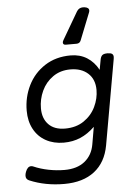

<svg xmlns="http://www.w3.org/2000/svg" viewBox="-60 -751 720 997"><g transform="rotate(-5 300.0 -252.5)"><path d="M290.5 -531.2Q290.5 -537.1 294.9 -544.4L377.9 -686.5Q389.2 -705.1 410.2 -705.1Q415.5 -705.1 418.5 -704.6Q441.9 -701.7 441.9 -686Q441.9 -681.6 439.5 -675.3L383.8 -535.2Q377.9 -519.5 360.8 -519.5H304.2Q297.9 -519.5 294.2 -522.7Q290.5 -525.9 290.5 -531.2ZM468.8 -374 478 -424.3Q481 -441.9 489 -449Q497.1 -456.1 516.1 -456.1H517.1Q533.2 -456.1 540.3 -450.9Q547.4 -445.8 547.4 -434.6Q547.4 -432.1 546.4 -424.3L467.8 19.5Q452.1 106.9 392.3 153.6Q332.5 200.2 234.4 200.2Q136.2 200.2 54.7 166Q37.1 159.2 37.1 141.1Q37.1 131.8 41.5 120.1Q51.8 93.3 69.8 93.3Q76.7 93.3 81.5 95.7Q117.2 111.3 159.2 119.6Q201.2 127.9 242.2 127.9Q308.1 127.9 347.9 95.7Q387.7 63.5 397 8.3L412.6 -82Q377 -47.4 337.4 -30.5Q297.9 -13.7 250.5 -13.7Q198.2 -13.7 157.7 -35.9Q117.2 -58.1 95 -99.4Q72.8 -140.6 72.8 -195.3Q72.8 -266.1 103 -327.1Q133.3 -388.2 190.4 -425Q247.6 -461.9 324.7 -461.9Q373 -461.9 409.7 -439Q446.3 -416 468.8 -374ZM147.5 -201.2Q147.5 -148.4 177.7 -117.2Q208 -85.9 263.7 -85.9Q321.3 -85.9 361.8 -113.5Q402.3 -141.1 422.9 -184.1Q443.4 -227.1 443.4 -271.5Q443.4 -327.1 408.9 -358.4Q374.5 -389.6 316.9 -389.6Q264.6 -389.6 226.1 -362.5Q187.5 -335.4 167.5 -292.2Q147.5 -249 147.5 -201.2Z"/></g></svg>

Font: Courier Prime Sans
Style: Italic
Weight: 400
Italic angle: -10°
Designer: Alan Dague-Greene
Foundry: Quote-Unquote Apps
Version: Version 3.020